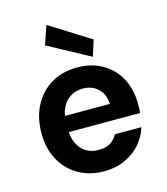

<svg xmlns="http://www.w3.org/2000/svg" viewBox="-115 -858 832 959"><g transform="rotate(-15 300.5 -378.5)"><path d="M307 12Q231 12 173.5 -21Q116 -54 83.5 -113.5Q51 -173 51 -252Q51 -332 83 -393.5Q115 -455 172.5 -489.5Q230 -524 307 -524Q383 -524 439 -491Q495 -458 525 -401Q555 -344 555 -271Q555 -261 555 -249Q555 -237 553 -223H147V-306H419Q417 -357 385.5 -386Q354 -415 308 -415Q273 -415 245 -398.5Q217 -382 200.5 -349.5Q184 -317 184 -267V-238Q184 -195 199 -163.5Q214 -132 241.5 -115Q269 -98 306 -98Q345 -98 368 -113Q391 -128 404 -153H541Q527 -106 494.5 -69Q462 -32 414 -10Q366 12 307 12ZM398 -555 182 -672 215 -769 424 -638Z"/></g></svg>

Font: DM Sans 12pt
Style: Bold
Weight: 700
Version: Version 4.004;gftools[0.9.30]